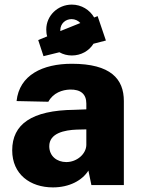

<svg xmlns="http://www.w3.org/2000/svg" viewBox="-20 -804 612 834"><path d="M169 -560 238 -577C254 -568 272 -563 292 -563C332 -563 367 -583 386 -614L440 -628L404 -734L389 -728C370 -761 334 -784 292 -784C231 -784 181 -736 181 -676C181 -665 182 -655 185 -646L146 -630ZM242 -673C242 -701 264 -721 291 -721C306 -721 320 -714 329 -704L242 -669ZM292 -527C165 -527 64 -478 52 -365L190 -362C211 -401 251 -414 284 -415C331 -416 355 -395 355 -354V-329L303 -327C117 -325 33 -264 33 -151C33 -47 111 10 210 10C281 10 337 -20 364 -63L377 0H518V-365C518 -461 461 -527 292 -527ZM355 -174C354 -135 314 -100 268 -100C228 -100 194 -125 194 -169C194 -226 261 -239 313 -241L355 -242Z"/></svg>

Font: United Sans ExtraBold
Style: Regular
Weight: 800
Designer: Pablo Impallari, Rodrigo Fuenzalida (Modified by Dan O. Williams)
Version: Version 1.000;PS 001.000;hotconv 1.0.88;makeotf.lib2.5.64775